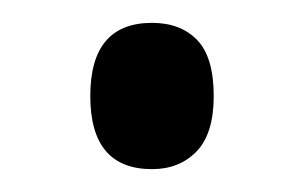

<svg xmlns="http://www.w3.org/2000/svg" viewBox="-20 -139 266 168"><path d="M59 -55Q59 -119 113 -119Q138 -119 152.5 -104Q167 -89 167 -55Q167 -22 152 -6.5Q137 9 113 9Q59 9 59 -55Z"/></svg>

Font: Noto Sans Hebrew ExtraCondensed
Style: Regular
Weight: 400
Width: 2
Designer: Monotype Design Team
Foundry: Monotype Imaging Inc.
Version: Version 2.004; ttfautohint (v1.8.4.7-5d5b)